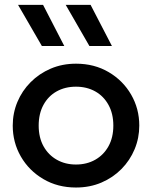

<svg xmlns="http://www.w3.org/2000/svg" viewBox="-20 -780 644 814"><path d="M302 15Q224.5 15 163.8 -20.8Q103 -56.5 68.5 -116.2Q34 -176 34 -247.5Q34 -300.5 53.8 -347.8Q73.5 -395 109.8 -431.5Q146 -468 195 -489Q244 -510 302.5 -510Q380 -510 440.8 -474.2Q501.5 -438.5 536 -378.8Q570.5 -319 570.5 -247.5Q570.5 -195 550.8 -147.5Q531 -100 495 -63.5Q459 -27 410 -6Q361 15 302 15ZM302 -82.5Q348 -82.5 383.8 -102.8Q419.5 -123 440 -160Q460.5 -197 460.5 -247.5Q460.5 -298 440 -335.2Q419.5 -372.5 383.8 -392.5Q348 -412.5 302 -412.5Q256 -412.5 220.2 -392.5Q184.5 -372.5 164.2 -335.2Q144 -298 144 -247.5Q144 -197 164.5 -160Q185 -123 220.8 -102.8Q256.5 -82.5 302 -82.5ZM359 -585 258.5 -759.5H364L454.5 -585ZM157.5 -585 56.5 -759.5H162.5L252.5 -585Z"/></svg>

Font: Geologica Roman
Style: Regular
Weight: 400
Designer: Sindre Bremnes, Frode Helland
Foundry: Monokrom Skriftforlag AS
Version: Version 1.010;gftools[0.9.28]